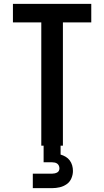

<svg xmlns="http://www.w3.org/2000/svg" viewBox="-20 -755 540 995"><path d="M194 0V-639H47V-735H453V-639H306V0ZM150 220V145H250Q257 145 263.5 143.5Q270 142 276 139Q282 136 285 130Q288 124 288 118Q288 110 285 103.5Q282 97 276.5 93Q271 89 264 87.5Q257 86 250 86H206V0H294V46Q308 50 320.5 57.5Q333 65 341.5 76.5Q350 88 354 102Q358 116 358 131Q358 150 350 169Q342 188 325.5 199.5Q309 211 289.5 215.5Q270 220 250 220Z"/></svg>

Font: Iosevka SS04
Style: Bold
Weight: 700
Monospace: yes
Designer: Belleve Invis
Foundry: Belleve Invis
Version: Version 19.0.0; ttfautohint (v1.8.4)